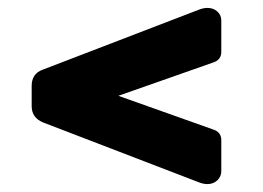

<svg xmlns="http://www.w3.org/2000/svg" viewBox="-20 -567 664 485"><path d="M539 -436Q539 -417 521 -410L279 -325L521 -239Q539 -232 539 -213V-135Q539 -121 529 -111.5Q519 -102 504 -102Q493 -102 481 -107L88 -258Q60 -270 60 -299V-350Q60 -381 88 -391L481 -542Q493 -547 504 -547Q519 -547 529 -538Q539 -529 539 -515Z"/></svg>

Font: Solway ExtraBold
Style: Regular
Weight: 800
Designer: Mariya V. Pigoulevskaya
Foundry: The Northern Block Ltd.
Version: Version 1.000;hotconv 1.0.109;makeotfexe 2.5.65596